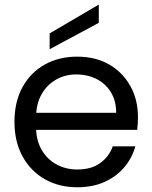

<svg xmlns="http://www.w3.org/2000/svg" viewBox="-20 -802 660 831"><path d="M119.1 -239.9 119.9 -313.7H482.8Q483 -353.8 469.4 -384.7Q455.8 -415.6 431.8 -437Q407.7 -458.5 376.5 -469.2Q345.4 -479.9 310.2 -479.9Q262.8 -479.9 223.3 -457.8Q183.7 -435.7 159.8 -393.7Q135.9 -351.7 135.9 -290.1V-254.9Q135.9 -195.6 160.2 -153.7Q184.5 -111.8 225.1 -90.1Q265.8 -68.4 314 -68.4Q376 -68.4 414.3 -96.7Q452.7 -124.9 467.9 -168.6H565.7Q552.2 -118.9 518.7 -79Q485.2 -39 433.8 -15.2Q382.4 8.5 314 8.5Q235.9 8.5 174.7 -26Q113.4 -60.5 78 -124.4Q42.6 -188.3 42.6 -274.5Q42.6 -361.5 77.3 -424.7Q111.9 -487.8 173.2 -522.3Q234.4 -556.8 314 -556.8Q393.9 -556.8 452.7 -522.7Q511.5 -488.6 544.3 -429.5Q577.1 -370.5 577.1 -295.4Q577.1 -280.1 576.3 -267Q575.6 -253.9 573.8 -239.9ZM194.9 -657.4 407.6 -782.3V-703.2L194.9 -589Z"/></svg>

Font: Poppins Variable
Style: Regular
Weight: 100
Designer: Jonny Pinhorn
Foundry: Indian Type Foundry
Version: Version 6.000